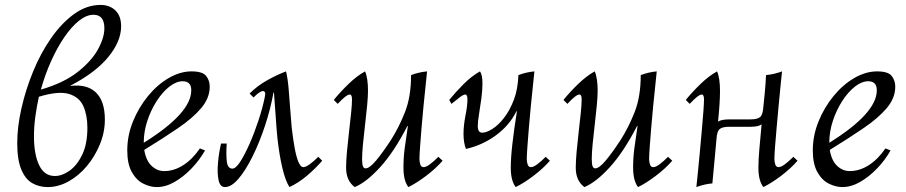

<svg xmlns="http://www.w3.org/2000/svg" viewBox="-20 -745 3679 780"><path d="M266 -396Q334 -404 370 -369Q406 -334 406 -259Q406 -208 386 -159Q366 -110 333 -70.5Q300 -31 258.5 -8Q217 15 174 15Q139 15 111 -1Q83 -17 66.5 -56.5Q50 -96 50 -164Q50 -229 67 -304.5Q84 -380 114.5 -454.5Q145 -529 187.5 -590Q230 -651 281 -688Q332 -725 389 -725Q425 -725 448.5 -703Q472 -681 472 -638Q472 -577 420 -513.5Q368 -450 266 -397ZM360 -685Q331 -685 300.5 -660.5Q270 -636 241 -593.5Q212 -551 187.5 -496.5Q163 -442 146 -381Q239 -408 295.5 -452.5Q352 -497 378 -544.5Q404 -592 404 -630Q404 -685 360 -685ZM203 -30Q232 -30 262.5 -51.5Q293 -73 314 -116.5Q335 -160 335 -226Q335 -277 318.5 -314Q302 -351 259.5 -363.5Q217 -376 138 -352Q129 -312 123.5 -271Q118 -230 118 -191Q118 -118 139 -74Q160 -30 203 -30Z M617 15Q590 15 562 1Q534 -13 515.5 -46Q497 -79 497 -134Q497 -194 520 -251Q543 -308 581 -354.5Q619 -401 665.5 -428Q712 -455 758 -455Q803 -455 817.5 -436.5Q832 -418 832 -393Q832 -347 798 -306.5Q764 -266 704 -225Q644 -184 566 -136Q573 -93 595.5 -71.5Q618 -50 647 -50Q687 -50 724.5 -74Q762 -98 792 -142L813 -134Q791 -95 758.5 -61Q726 -27 689.5 -6Q653 15 617 15ZM564 -166Q564 -164 564 -165Q757 -285 757 -378Q757 -398 747.5 -406.5Q738 -415 723 -415Q696 -415 668 -393Q640 -371 616.5 -334.5Q593 -298 578.5 -254Q564 -210 564 -166Z M1273 -108 1289 -92Q1261 -60 1227.5 -31.5Q1194 -3 1156 15Q1140 -9 1127.5 -61Q1115 -113 1107 -184Q1103 -225 1100 -272Q1097 -319 1093 -369H1091Q1079 -302 1056.5 -234Q1034 -166 1006 -109.5Q978 -53 949 -19Q920 15 894 15Q874 15 868 -13Q862 -41 865.5 -82.5Q869 -124 878 -162H901Q898 -117 901.5 -88.5Q905 -60 924 -60Q938 -60 956 -88Q974 -116 993.5 -160Q1013 -204 1029.5 -254Q1046 -304 1055 -347Q1059 -364 1056.5 -369.5Q1054 -375 1049 -375Q1042 -375 1033.5 -369.5Q1025 -364 1010 -349L994 -365Q1026 -397 1066.5 -419.5Q1107 -442 1142 -455Q1149 -426 1152.5 -385Q1156 -344 1159 -302Q1162 -260 1165 -227Q1170 -184 1176.5 -147Q1183 -110 1192 -88Q1201 -66 1212 -66Q1222 -66 1238 -77.5Q1254 -89 1273 -108Z M1421 15Q1386 -11 1386 -64Q1386 -90 1389.5 -129Q1393 -168 1398 -210Q1403 -252 1406.5 -287Q1410 -322 1410 -341Q1410 -361 1401 -361Q1387 -361 1352 -323L1336 -339Q1362 -371 1395.5 -403.5Q1429 -436 1463 -455Q1469 -442 1472 -421.5Q1475 -401 1475 -376Q1475 -354 1471.5 -316.5Q1468 -279 1463 -237.5Q1458 -196 1454.5 -159Q1451 -122 1451 -99Q1451 -78 1454.5 -69.5Q1458 -61 1465 -61Q1481 -61 1507.5 -92.5Q1534 -124 1568 -176Q1600 -226 1625 -289Q1650 -352 1650 -440Q1682 -452 1715 -455Q1713 -434 1709 -396.5Q1705 -359 1700.5 -314Q1696 -269 1692.5 -225.5Q1689 -182 1686.5 -148Q1684 -114 1684 -99Q1684 -88 1687.5 -77Q1691 -66 1701 -66Q1711 -66 1726.5 -77.5Q1742 -89 1761 -108L1778 -92Q1750 -60 1711 -30.5Q1672 -1 1639 15Q1619 -11 1619 -64Q1619 -103 1624 -142Q1629 -181 1637 -233H1635Q1581 -128 1524.5 -66Q1468 -4 1421 15Z M1873 -140Q1868 -152 1865.5 -168Q1863 -184 1863 -201Q1863 -235 1871 -275.5Q1879 -316 1879 -341Q1879 -361 1870 -361Q1863 -361 1849.5 -351Q1836 -341 1814 -323L1805 -339Q1831 -371 1863.5 -403.5Q1896 -436 1930 -455Q1940 -441 1940 -406Q1940 -378 1935.5 -344.5Q1931 -311 1926 -281Q1921 -251 1921 -233Q1921 -206 1939 -206Q1956 -206 1980 -221Q2004 -236 2027.5 -266Q2051 -296 2067.5 -339.5Q2084 -383 2086 -440Q2118 -452 2151 -455Q2149 -434 2145 -396.5Q2141 -359 2136.5 -314Q2132 -269 2128.5 -225.5Q2125 -182 2122.5 -148Q2120 -114 2120 -99Q2120 -88 2123.5 -77Q2127 -66 2137 -66Q2147 -66 2162.5 -77.5Q2178 -89 2197 -108L2214 -92Q2186 -60 2147 -30.5Q2108 -1 2075 15Q2055 -11 2055 -64Q2055 -103 2061.5 -160Q2068 -217 2080 -293H2078Q2050 -236 1995 -195.5Q1940 -155 1873 -140Z M2354 15Q2319 -11 2319 -64Q2319 -90 2322.5 -129Q2326 -168 2331 -210Q2336 -252 2339.5 -287Q2343 -322 2343 -341Q2343 -361 2334 -361Q2320 -361 2285 -323L2269 -339Q2295 -371 2328.5 -403.5Q2362 -436 2396 -455Q2402 -442 2405 -421.5Q2408 -401 2408 -376Q2408 -354 2404.5 -316.5Q2401 -279 2396 -237.5Q2391 -196 2387.5 -159Q2384 -122 2384 -99Q2384 -78 2387.5 -69.5Q2391 -61 2398 -61Q2414 -61 2440.5 -92.5Q2467 -124 2501 -176Q2533 -226 2558 -289Q2583 -352 2583 -440Q2615 -452 2648 -455Q2646 -434 2642 -396.5Q2638 -359 2633.5 -314Q2629 -269 2625.5 -225.5Q2622 -182 2619.5 -148Q2617 -114 2617 -99Q2617 -88 2620.5 -77Q2624 -66 2634 -66Q2644 -66 2659.5 -77.5Q2675 -89 2694 -108L2711 -92Q2683 -60 2644 -30.5Q2605 -1 2572 15Q2552 -11 2552 -64Q2552 -103 2557 -142Q2562 -181 2570 -233H2568Q2514 -128 2457.5 -66Q2401 -4 2354 15Z M3203 -108 3220 -92Q3192 -60 3153 -30.5Q3114 -1 3081 15Q3061 -11 3061 -64Q3061 -95 3065 -140.5Q3069 -186 3074 -240Q3066 -234 3054.5 -232Q3043 -230 3029 -230H2943Q2915 -230 2904 -221Q2893 -212 2891 -183Q2887 -139 2883 -96Q2879 -53 2874 0Q2841 3 2809 15Q2811 -6 2815 -43.5Q2819 -81 2823 -126Q2827 -171 2831 -214.5Q2835 -258 2837.5 -292Q2840 -326 2840 -341Q2840 -361 2831 -361Q2817 -361 2782 -323L2766 -339Q2792 -371 2825.5 -403.5Q2859 -436 2893 -455Q2899 -442 2902 -421.5Q2905 -401 2905 -376Q2905 -353 2903 -321Q2901 -289 2897 -251Q2905 -256 2917 -258Q2929 -260 2943 -260H3029Q3057 -260 3068 -269.5Q3079 -279 3081 -310Q3085 -348 3087 -369Q3089 -390 3090 -405.5Q3091 -421 3092 -440Q3125 -443 3157 -455Q3155 -434 3151 -396.5Q3147 -359 3143 -314Q3139 -269 3135 -225.5Q3131 -182 3128.5 -148Q3126 -114 3126 -99Q3126 -88 3129.5 -77Q3133 -66 3143 -66Q3153 -66 3168.5 -77.5Q3184 -89 3203 -108Z M3402 15Q3375 15 3347 1Q3319 -13 3300.5 -46Q3282 -79 3282 -134Q3282 -194 3305 -251Q3328 -308 3366 -354.5Q3404 -401 3450.5 -428Q3497 -455 3543 -455Q3588 -455 3602.5 -436.5Q3617 -418 3617 -393Q3617 -347 3583 -306.5Q3549 -266 3489 -225Q3429 -184 3351 -136Q3358 -93 3380.5 -71.5Q3403 -50 3432 -50Q3472 -50 3509.5 -74Q3547 -98 3577 -142L3598 -134Q3576 -95 3543.5 -61Q3511 -27 3474.5 -6Q3438 15 3402 15ZM3349 -166Q3349 -164 3349 -165Q3542 -285 3542 -378Q3542 -398 3532.5 -406.5Q3523 -415 3508 -415Q3481 -415 3453 -393Q3425 -371 3401.5 -334.5Q3378 -298 3363.5 -254Q3349 -210 3349 -166Z"/></svg>

Font: Bona Nova
Style: Italic
Weight: 400
Italic angle: -4°
Designer: Mateusz Machalski
Foundry: Capitalics
Version: Version 4.001; ttfautohint (v1.8.3)